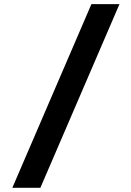

<svg xmlns="http://www.w3.org/2000/svg" viewBox="-20 -806 626 919"><path d="M39.1 92.8H173.3L551.8 -786.1H417.5Z"/></svg>

Font: Cascadia Code
Style: Bold
Weight: 700
Monospace: yes
Designer: Aaron Bell
Foundry: Saja Typeworks
Version: Version 2404.023